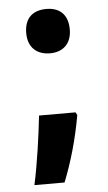

<svg xmlns="http://www.w3.org/2000/svg" viewBox="-51 -592 423 755"><g transform="rotate(-5 160.5 -215.0)"><path d="M161 -383C211 -383 246 -413 246 -470C246 -529 213 -558 161 -558C107 -558 74 -529 74 -470C74 -413 109 -383 161 -383ZM240 -143H96C88 -68 72 47 54 128H173C203 53 229 -35 246 -132Z"/></g></svg>

Font: Noto Sans Gurmukhi UI Condensed ExtraBold
Style: Regular
Weight: 800
Width: 3
Designer: Jelle Bosma - Monotype Design Team
Foundry: Monotype Imaging Inc.
Version: Version 2.004